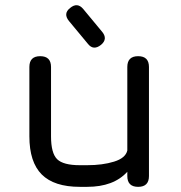

<svg xmlns="http://www.w3.org/2000/svg" viewBox="-20 -725 702 745"><path d="M516 -507Q558 -507 558 -465V-42Q558 0 516 0Q474 0 474 -42V-58.5Q421 0 318 0H290Q190 0 142 -48Q94 -96 94 -196V-465Q94 -507 136 -507Q178 -507 178 -465V-196Q178 -130.5 201.8 -107.2Q225.5 -84 290 -84H318Q378 -84 422.5 -97.8Q467 -111.5 474 -141V-465Q474 -507 516 -507ZM372 -551Q342.5 -527.5 321 -555L248 -643Q224 -672 252 -694Q280 -717.5 303 -690L376 -602Q399.5 -574 372 -551Z"/></svg>

Font: Jura Light
Style: Bold
Weight: 700
Version: Version 5.104